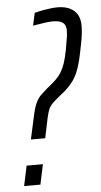

<svg xmlns="http://www.w3.org/2000/svg" viewBox="-51 -729 400 763"><g transform="rotate(-5 148.5 -348.0)"><path d="M57 -182 78 -278Q85 -310 94 -328Q103 -346 114.5 -356.5Q126 -367 137 -377L148 -386Q164 -399 176 -410.5Q188 -422 197 -436.5Q206 -451 213 -471.5Q220 -492 226 -523Q230 -547 233.5 -566.5Q237 -586 237 -600Q237 -614 232.5 -623Q228 -632 216.5 -637Q205 -642 184 -642Q178 -642 171 -641.5Q164 -641 153.5 -639.5Q143 -638 131 -636Q119 -634 105 -632L116 -682Q135 -687 151.5 -690Q168 -693 182 -694.5Q196 -696 207 -696Q230 -696 246.5 -690.5Q263 -685 274.5 -674.5Q286 -664 291.5 -649Q297 -634 297 -615Q297 -599 295 -582Q293 -565 289 -545Q282 -508 275.5 -480.5Q269 -453 260 -432Q251 -411 238.5 -394.5Q226 -378 208 -362L187 -345Q167 -329 156.5 -318.5Q146 -308 141 -296.5Q136 -285 131 -263L114 -182ZM14 0 31 -80H96L79 0Z"/></g></svg>

Font: Saira UltraCondensed
Style: Italic
Weight: 400
Width: 1
Italic angle: -12°
Designer: Hector Gatti with collaboration of the Omnibus-Type team
Foundry: Omnibus-Type
Version: Version 1.101